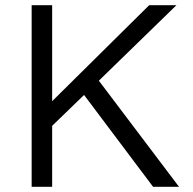

<svg xmlns="http://www.w3.org/2000/svg" viewBox="-20 -720 743 740"><path d="M102 0V-700H181V-330L555 -700H660L361 -409L670 0H570L304 -354L181 -235V0Z"/></svg>

Font: Easer Grotesk Light
Style: Regular
Weight: 300
Designer: Boardeaser, Bonnie Shaver-Troup, Thomas Jockin
Foundry: Lexend
Version: Version 1.008;Glyphs 3.1.2 (3151)